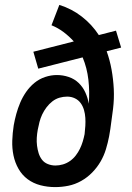

<svg xmlns="http://www.w3.org/2000/svg" viewBox="-20 -755 540 783"><path d="M205 8Q174 8 145 0.5Q116 -7 93 -24Q70 -41 55.5 -66.5Q41 -92 35 -121Q29 -150 30 -181Q31 -212 36 -244Q40 -267 46.5 -290.5Q53 -314 62.5 -336.5Q72 -359 86.5 -380Q101 -401 120.5 -417Q140 -433 164 -441Q188 -449 212 -449Q237 -449 260.5 -441Q284 -433 301 -416.5Q318 -400 328 -378Q338 -356 342 -332Q346 -381 340.5 -429.5Q335 -478 317 -521L136 -475L116 -544L281 -586Q262 -607 239.5 -624Q217 -641 190 -652L222 -735Q273 -719 314 -687Q355 -655 383 -612L453 -630L474 -561L415 -546Q428 -510 435 -471Q442 -432 444 -392Q446 -352 441 -311Q436 -270 430 -229L425 -199Q420 -173 412 -146.5Q404 -120 390 -96Q376 -72 356 -51.5Q336 -31 311 -17Q286 -3 259 2.5Q232 8 205 8ZM206 -80Q221 -80 236.5 -84.5Q252 -89 265.5 -98.5Q279 -108 289 -121Q299 -134 306 -148.5Q313 -163 317.5 -178Q322 -193 325 -208Q327 -225 328 -241.5Q329 -258 328 -274.5Q327 -291 322.5 -306.5Q318 -322 309 -334.5Q300 -347 285.5 -354Q271 -361 254 -361Q238 -361 222.5 -356.5Q207 -352 193.5 -341.5Q180 -331 169.5 -317Q159 -303 152 -288Q145 -273 141 -257.5Q137 -242 134 -226Q131 -210 130 -193.5Q129 -177 131 -161Q133 -145 137.5 -130.5Q142 -116 151 -104Q160 -92 175 -86Q190 -80 206 -80Z"/></svg>

Font: Iosevka Semibold Oblique
Style: Regular
Weight: 600
Italic angle: -9°
Monospace: yes
Designer: Belleve Invis
Foundry: Belleve Invis
Version: Version 32.5.0; ttfautohint (v1.8.4)